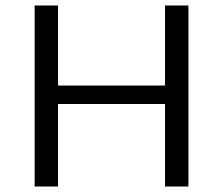

<svg xmlns="http://www.w3.org/2000/svg" viewBox="-20 -678 811 698"><path d="M580 -658H665V0H580V-300H191V0H106V-658H191V-367H580Z"/></svg>

Font: EauTest Medium
Style: Regular
Weight: 500
Designer: Christian Thalmann (Catharsis Fonts)
Version: Version 0.001;PS 000.001;hotconv 1.0.88;makeotf.lib2.5.64775